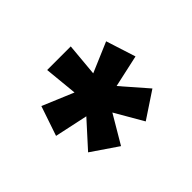

<svg xmlns="http://www.w3.org/2000/svg" viewBox="-82 -786 610 610"><g transform="rotate(-45 223.0 -480.5)"><path d="M401 -481 369 -581 268 -538 278 -649H172L183 -537L78 -581L44 -481L156 -457L79 -372L167 -312L223 -407L278 -312L367 -371L292 -457Z"/></g></svg>

Font: Play
Style: Bold
Weight: 700
Designer: Jonas Hecksher
Foundry: Jonas Hecksher, Playtypeª, e-types AS
Version: Version 1.002